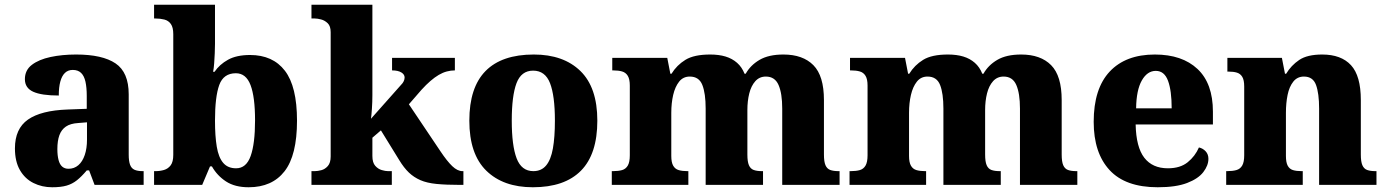

<svg xmlns="http://www.w3.org/2000/svg" viewBox="-20 -780 5852 810"><path d="M200 10Q157 10 121 -8Q85 -26 64 -62.5Q43 -99 43 -154Q43 -237 98 -275.5Q153 -314 265 -318L346 -321V-375Q346 -411 340.5 -435.5Q335 -460 322 -472.5Q309 -485 287 -485Q267 -485 254 -472.5Q241 -460 234.5 -436Q228 -412 228 -377Q155 -377 120 -393Q85 -409 85 -446Q85 -484 114.5 -506.5Q144 -529 193 -539.5Q242 -550 301 -550Q412 -550 467.5 -512.5Q523 -475 523 -382V-128Q523 -101 528.5 -85.5Q534 -70 547 -64Q560 -58 582 -58H586V0H379L356 -61H346Q324 -35 304.5 -19.5Q285 -4 261 3Q237 10 200 10ZM269 -68Q293 -68 310.5 -83Q328 -98 337.5 -126Q347 -154 347 -191V-264L310 -261Q277 -259 258 -246Q239 -233 230.5 -209.5Q222 -186 222 -151Q222 -124 227 -105Q232 -86 242.5 -77Q253 -68 269 -68Z M1029 10Q971 10 933.5 -14.5Q896 -39 874 -78H866L833 0H630V-58H637Q655 -58 672 -63Q689 -68 700 -82.5Q711 -97 711 -127V-636Q711 -664 701 -678.5Q691 -693 673.5 -697.5Q656 -702 635 -702H630V-760H887V-595Q887 -577 886 -555Q885 -533 883.5 -512.5Q882 -492 879 -477H885Q906 -508 942 -528Q978 -548 1035 -548Q1131 -548 1182 -481.5Q1233 -415 1233 -271Q1233 -125 1180.5 -57.5Q1128 10 1029 10ZM976 -70Q1019 -70 1037.5 -122Q1056 -174 1056 -272Q1056 -371 1037 -421Q1018 -471 975 -471Q923 -471 905 -421.5Q887 -372 887 -271Q887 -206 894.5 -161Q902 -116 921.5 -93Q941 -70 976 -70Z M1294 0V-58H1308Q1320 -58 1335.5 -62Q1351 -66 1363 -79.5Q1375 -93 1375 -120V-644Q1375 -670 1362.5 -682Q1350 -694 1334.5 -698Q1319 -702 1308 -702H1294V-760H1551V-378Q1551 -365 1550.5 -350Q1550 -335 1549 -321Q1548 -307 1547 -296Q1546 -285 1545 -279L1672 -422Q1679 -429 1682 -435Q1685 -441 1686 -445.5Q1687 -450 1687 -453Q1687 -466 1673 -474.5Q1659 -483 1634 -483V-536H1899V-483Q1882 -483 1865 -478.5Q1848 -474 1831 -464Q1814 -454 1796 -438.5Q1778 -423 1758 -401L1705 -340L1838 -142Q1866 -100 1888 -79Q1910 -58 1931 -58H1935V0H1921Q1862 0 1821.5 -4Q1781 -8 1753.5 -20Q1726 -32 1705 -52Q1684 -72 1664 -105L1587 -230L1551 -199V-122Q1551 -94 1563 -80.5Q1575 -67 1590.5 -62.5Q1606 -58 1617 -58H1633V0Z M2228 10Q2103 10 2031.5 -60Q1960 -130 1960 -271Q1960 -411 2028.5 -480.5Q2097 -550 2232 -550Q2357 -550 2428.5 -480.5Q2500 -411 2500 -271Q2500 -130 2431 -60Q2362 10 2228 10ZM2230 -58Q2264 -58 2284 -82Q2304 -106 2312.5 -153.5Q2321 -201 2321 -271Q2321 -376 2300.5 -429Q2280 -482 2229 -482Q2179 -482 2159 -429Q2139 -376 2139 -271Q2139 -166 2159.5 -112Q2180 -58 2230 -58Z M2561 0V-58H2566Q2589 -58 2604.5 -62.5Q2620 -67 2628.5 -81.5Q2637 -96 2637 -125V-419Q2637 -446 2628.5 -460Q2620 -474 2604.5 -478.5Q2589 -483 2567 -483H2563V-536H2795L2808 -469H2813Q2835 -505 2871.5 -527.5Q2908 -550 2976 -550Q3013 -550 3041 -541.5Q3069 -533 3089.5 -515Q3110 -497 3121 -469H3126Q3146 -505 3184.5 -527.5Q3223 -550 3285 -550Q3367 -550 3411.5 -505Q3456 -460 3456 -358V-128Q3456 -98 3462.5 -83Q3469 -68 3482.5 -63Q3496 -58 3518 -58H3522V0H3280V-322Q3280 -386 3264.5 -421.5Q3249 -457 3211 -457Q3184 -457 3166.5 -437.5Q3149 -418 3141 -386Q3133 -354 3133 -316V-128Q3133 -98 3139.5 -83Q3146 -68 3159.5 -63Q3173 -58 3195 -58H3199V0H2957V-322Q2957 -386 2943 -421.5Q2929 -457 2890 -457Q2862 -457 2845 -435.5Q2828 -414 2820 -379.5Q2812 -345 2812 -304V-122Q2812 -95 2820 -81Q2828 -67 2843 -62.5Q2858 -58 2880 -58H2884V0Z M3564 0V-58H3569Q3592 -58 3607.5 -62.5Q3623 -67 3631.5 -81.5Q3640 -96 3640 -125V-419Q3640 -446 3631.5 -460Q3623 -474 3607.5 -478.5Q3592 -483 3570 -483H3566V-536H3798L3811 -469H3816Q3838 -505 3874.5 -527.5Q3911 -550 3979 -550Q4016 -550 4044 -541.5Q4072 -533 4092.5 -515Q4113 -497 4124 -469H4129Q4149 -505 4187.5 -527.5Q4226 -550 4288 -550Q4370 -550 4414.5 -505Q4459 -460 4459 -358V-128Q4459 -98 4465.5 -83Q4472 -68 4485.5 -63Q4499 -58 4521 -58H4525V0H4283V-322Q4283 -386 4267.5 -421.5Q4252 -457 4214 -457Q4187 -457 4169.5 -437.5Q4152 -418 4144 -386Q4136 -354 4136 -316V-128Q4136 -98 4142.5 -83Q4149 -68 4162.5 -63Q4176 -58 4198 -58H4202V0H3960V-322Q3960 -386 3946 -421.5Q3932 -457 3893 -457Q3865 -457 3848 -435.5Q3831 -414 3823 -379.5Q3815 -345 3815 -304V-122Q3815 -95 3823 -81Q3831 -67 3846 -62.5Q3861 -58 3883 -58H3887V0Z M4864 10Q4728 10 4661 -62.5Q4594 -135 4594 -266Q4594 -406 4661.5 -478Q4729 -550 4852 -550Q4967 -550 5032 -489Q5097 -428 5097 -309V-255H4771Q4773 -159 4807.5 -114.5Q4842 -70 4907 -70Q4959 -70 4990.5 -95.5Q5022 -121 5038 -158Q5055 -154 5066.5 -141.5Q5078 -129 5078 -110Q5078 -82 5056.5 -54Q5035 -26 4988 -8Q4941 10 4864 10ZM4923 -323Q4923 -398 4907.5 -439.5Q4892 -481 4856 -481Q4820 -481 4797 -440.5Q4774 -400 4773 -323Z M5153 0V-58H5157Q5180 -58 5196 -62.5Q5212 -67 5220.5 -81.5Q5229 -96 5229 -125V-415Q5229 -442 5221 -455.5Q5213 -469 5198.5 -473.5Q5184 -478 5162 -478H5158V-536H5388L5401 -469H5406Q5427 -504 5461 -527Q5495 -550 5558 -550Q5638 -550 5679.5 -505Q5721 -460 5721 -358V-128Q5721 -98 5727.5 -83Q5734 -68 5747.5 -63Q5761 -58 5783 -58H5787V0H5545V-322Q5545 -386 5532 -421.5Q5519 -457 5481 -457Q5453 -457 5436 -435.5Q5419 -414 5412 -379.5Q5405 -345 5405 -304V-122Q5405 -95 5412.5 -81Q5420 -67 5434.5 -62.5Q5449 -58 5471 -58H5476V0Z"/></svg>

Font: Noto Rashi Hebrew ExtraBold
Style: Regular
Weight: 800
Version: Version 1.006